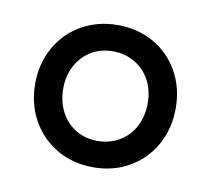

<svg xmlns="http://www.w3.org/2000/svg" viewBox="-49 -782 479 435"><g transform="rotate(10 191.0 -564.5)"><path d="M28.3 -564.5Q28.3 -610.8 49.3 -648.2Q70.3 -685.5 107.2 -706.5Q144 -727.5 190.4 -727.5Q236.3 -727.5 273.2 -706.5Q310.1 -685.5 330.8 -648.2Q351.6 -610.8 351.6 -564.5Q351.6 -517.6 330.8 -480.2Q310.1 -442.9 273.2 -421.6Q236.3 -400.4 190.4 -400.4Q144 -400.4 107.2 -421.6Q70.3 -442.9 49.3 -480.2Q28.3 -517.6 28.3 -564.5ZM287.1 -564.5Q287.1 -594.2 274.7 -617.4Q262.2 -640.6 239.7 -653.8Q217.3 -667 189.5 -667Q161.6 -667 139.6 -653.8Q117.7 -640.6 105.2 -617.4Q92.8 -594.2 92.8 -564.5Q92.8 -534.7 105.2 -511Q117.7 -487.3 139.6 -474.1Q161.6 -460.9 189.5 -460.9Q217.3 -460.9 239.7 -474.1Q262.2 -487.3 274.7 -511Q287.1 -534.7 287.1 -564.5Z"/></g></svg>

Font: Reddit Sans Strawberry
Style: Regular
Weight: 400
Designer: Stephen Hutchings
Foundry: Reddit
Version: Version 1.013